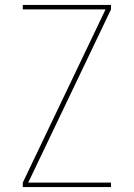

<svg xmlns="http://www.w3.org/2000/svg" viewBox="-20 -755 540 775"><path d="M72 0V-18L406 -717H72V-735H428V-717L94 -18H428V0Z"/></svg>

Font: iosevka_custom_sans_ss08 Thin
Style: Regular
Weight: 100
Designer: Belleve Invis
Foundry: Belleve Invis
Version: Version 10.3.0; ttfautohint (v1.8.3)